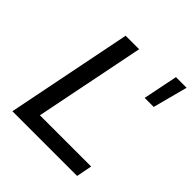

<svg xmlns="http://www.w3.org/2000/svg" viewBox="-198 -870 1007 1007"><g transform="rotate(45 305.5 -366.5)"><path d="M493 -540H560L611 -733H532ZM52 0H532L549 -87H169L292 -700H192Z"/></g></svg>

Font: AWKNG-Font Medium
Style: Italic
Weight: 500
Italic angle: -11.3°
Designer: Awakening Church
Foundry: Awakening Church
Version: Version 1.700;PS 001.700;hotconv 1.0.88;makeotf.lib2.5.64775